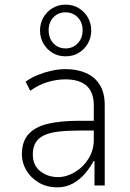

<svg xmlns="http://www.w3.org/2000/svg" viewBox="-20 -797 559 825"><path d="M227 8Q181 8 146.5 -12.5Q112 -33 93 -65.5Q74 -98 74 -134Q74 -190 103.5 -221.5Q133 -253 187.5 -265.5Q242 -278 318 -278H393V-236H320Q269 -236 231 -231.5Q193 -227 169 -215.5Q145 -204 133 -184Q121 -164 121 -134Q121 -86 153.5 -61Q186 -36 229 -36Q266 -36 302 -57.5Q338 -79 360.5 -115.5Q383 -152 383 -196V-344Q383 -401 352 -428.5Q321 -456 261 -456Q225 -456 186.5 -445Q148 -434 110 -407L90 -446Q115 -464 144 -475.5Q173 -487 203 -493.5Q233 -500 262 -500Q311 -500 349 -483.5Q387 -467 408.5 -433Q430 -399 430 -345V0H386V-105H382Q368 -78 345.5 -51.5Q323 -25 293 -8.5Q263 8 227 8ZM262 -555Q230 -555 205.5 -570Q181 -585 166.5 -610Q152 -635 152 -666Q152 -697 166.5 -722Q181 -747 205.5 -762Q230 -777 262 -777Q294 -777 318.5 -762Q343 -747 357.5 -722Q372 -697 372 -666Q372 -635 357.5 -610Q343 -585 318.5 -570Q294 -555 262 -555ZM262 -589Q293 -589 314 -611Q335 -633 335 -667Q335 -701 314 -722.5Q293 -744 261 -744Q230 -744 209.5 -722.5Q189 -701 189 -667Q189 -633 209.5 -611Q230 -589 262 -589Z"/></svg>

Font: Nunito Sans 7pt Condensed ExtraLight
Style: Regular
Weight: 250
Width: 3
Designer: Vernon Adams
Foundry: Vernon Adams
Version: Version 3.101;gftools[0.9.27]